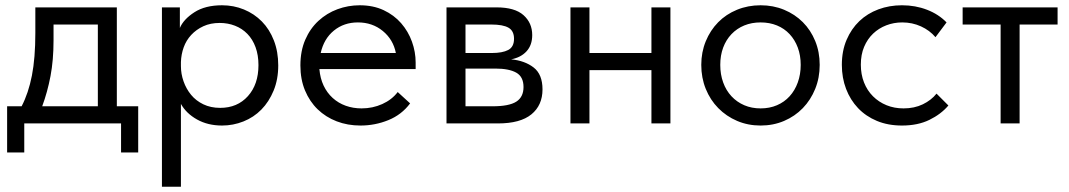

<svg xmlns="http://www.w3.org/2000/svg" viewBox="-20 -468 4055 728"><path d="M7 -65H62Q88 -115 101 -181.5Q114 -248 114 -343V-440H423V-65H504V110H439V0H72V110H7ZM183 -315Q183 -240 171.5 -179.5Q160 -119 140 -65H351V-375H183Z M594 240V-440H662V-362Q676 -395 717 -421.5Q758 -448 822 -448Q866 -448 905 -432Q944 -416 973 -386.5Q1002 -357 1018.5 -314.5Q1035 -272 1035 -220Q1035 -167 1017.5 -124.5Q1000 -82 971 -52.5Q942 -23 903 -7.5Q864 8 822 8Q768 8 727 -15Q686 -38 666 -74V240ZM813 -381Q778 -381 751 -368.5Q724 -356 705 -335.5Q686 -315 676.5 -288.5Q667 -262 666 -233V-217Q666 -188 676 -159.5Q686 -131 704.5 -108.5Q723 -86 751 -72.5Q779 -59 815 -59Q880 -59 920 -103.5Q960 -148 960 -221Q960 -259 949 -289Q938 -319 918 -339.5Q898 -360 871 -370.5Q844 -381 813 -381Z M1347 8Q1298 8 1256.5 -8Q1215 -24 1184.5 -53.5Q1154 -83 1136.5 -125Q1119 -167 1119 -220Q1119 -275 1137.5 -317.5Q1156 -360 1187.5 -389Q1219 -418 1259.5 -433Q1300 -448 1344 -448Q1395 -448 1434.5 -429.5Q1474 -411 1501 -380Q1528 -349 1542 -310Q1556 -271 1556 -231V-206H1191Q1194 -171 1207 -143.5Q1220 -116 1241.5 -96.5Q1263 -77 1291 -67Q1319 -57 1351 -57Q1393 -57 1429.5 -73.5Q1466 -90 1488 -119L1535 -76Q1503 -33 1452.5 -12.5Q1402 8 1347 8ZM1337 -383Q1284 -383 1246 -352Q1208 -321 1196 -267H1481Q1471 -318 1431.5 -350.5Q1392 -383 1337 -383Z M1673 -440H1863Q1932 -440 1965 -410.5Q1998 -381 1998 -335Q1998 -297 1976.5 -273.5Q1955 -250 1918 -243Q1970 -238 2003.5 -212Q2037 -186 2037 -129Q2037 -69 1995 -34.5Q1953 0 1868 0H1673ZM1745 -208V-65H1848Q1910 -65 1937.5 -82.5Q1965 -100 1965 -138Q1965 -177 1937.5 -192.5Q1910 -208 1858 -208ZM1745 -375V-267H1845Q1885 -267 1907 -278.5Q1929 -290 1929 -321Q1929 -351 1908 -363Q1887 -375 1843 -375Z M2450 -202H2215V0H2143V-440H2215V-267H2450V-440H2522V0H2450Z M2864 8Q2816 8 2775 -9.5Q2734 -27 2703.5 -58Q2673 -89 2656 -131Q2639 -173 2639 -222Q2639 -270 2656 -311.5Q2673 -353 2703 -383.5Q2733 -414 2774.5 -431Q2816 -448 2864 -448Q2912 -448 2953 -431Q2994 -414 3024 -384Q3054 -354 3071 -312.5Q3088 -271 3088 -222Q3088 -173 3071 -131Q3054 -89 3024 -58Q2994 -27 2953 -9.5Q2912 8 2864 8ZM2864 -57Q2898 -57 2926 -69Q2954 -81 2974 -103Q2994 -125 3005 -155.5Q3016 -186 3016 -222Q3016 -258 3005 -287.5Q2994 -317 2974 -338.5Q2954 -360 2926 -371.5Q2898 -383 2864 -383Q2830 -383 2802 -371.5Q2774 -360 2753.5 -338.5Q2733 -317 2722 -287.5Q2711 -258 2711 -222Q2711 -186 2722 -155.5Q2733 -125 2753.5 -103Q2774 -81 2802 -69Q2830 -57 2864 -57Z M3400 8Q3347 8 3305 -9.5Q3263 -27 3233.5 -58Q3204 -89 3188 -131Q3172 -173 3172 -222Q3172 -275 3190 -317Q3208 -359 3238.5 -388Q3269 -417 3310.5 -432.5Q3352 -448 3400 -448Q3451 -448 3495 -431Q3539 -414 3569 -383L3527 -327Q3505 -353 3472 -368Q3439 -383 3401 -383Q3369 -383 3340.5 -372Q3312 -361 3290.5 -340.5Q3269 -320 3256.5 -290.5Q3244 -261 3244 -223Q3244 -186 3256 -155.5Q3268 -125 3290 -103Q3312 -81 3341.5 -69Q3371 -57 3406 -57Q3447 -57 3479 -72.5Q3511 -88 3531 -113L3576 -68Q3548 -35 3504 -13.5Q3460 8 3400 8Z M3774 -375H3630V-440H3990V-375H3846V0H3774Z"/></svg>

Font: Tilda Sans
Style: Regular
Weight: 400
Designer: ParaType Ltd
Foundry: ParaType Ltd
Version: Version 1.009